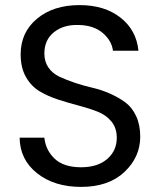

<svg xmlns="http://www.w3.org/2000/svg" viewBox="-20 -726 627 753"><path d="M530 -190Q530 -110 468 -51.5Q406 7 298 7Q193 7 125.5 -46.5Q58 -100 57 -186H154Q159 -137 194.5 -103.5Q230 -70 298 -70Q363 -70 400.5 -102.5Q438 -135 438 -186Q438 -224 417 -249.5Q396 -275 363 -288Q330 -301 290 -311.5Q250 -322 209.5 -335Q169 -348 136 -367.5Q103 -387 82 -423.5Q61 -460 61 -513Q61 -599 125 -652.5Q189 -706 292 -706Q390 -706 452.5 -657Q515 -608 523 -527H423Q418 -567 382.5 -597Q347 -627 288 -628Q230 -630 192 -600Q154 -570 154 -516Q154 -484 170 -461Q186 -438 212.5 -425.5Q239 -413 273 -401.5Q307 -390 342 -382Q377 -374 411 -359Q445 -344 471.5 -324.5Q498 -305 514 -270.5Q530 -236 530 -190Z"/></svg>

Font: SVN-Poppins
Style: Regular
Weight: 400
Designer: Ninad Kale (Devanagari), Jonny Pinhorn (Latin)
Foundry: Indian Type Foundry
Version: Version 3.002 2017